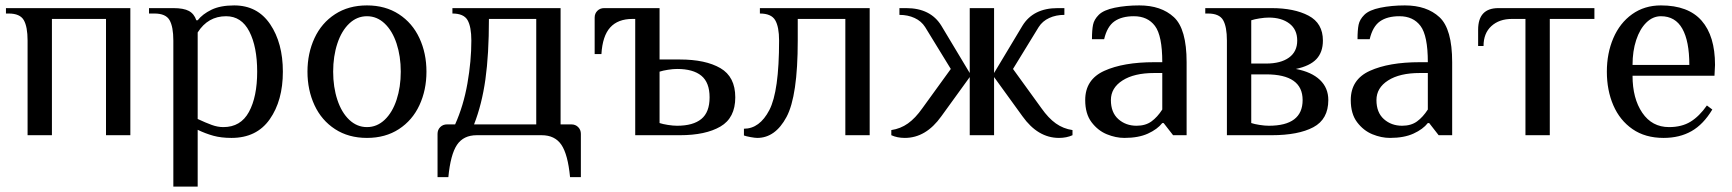

<svg xmlns="http://www.w3.org/2000/svg" viewBox="-20 -500 6405 710"><path d="M82 -350Q82 -401 68 -425.5Q54 -450 12 -450H2V-470H462V0H372V-430H172V0H82Z M621 -350Q621 -401 607 -425.5Q593 -450 551 -450H531V-470H621Q659 -470 678.5 -459.5Q698 -449 706 -425H711Q729 -448 762 -464Q795 -480 846 -480Q932 -480 979 -410.5Q1026 -341 1026 -235Q1026 -128 977.5 -59Q929 10 836 10Q798 10 769 2Q740 -6 711 -20V190H621ZM931 -235Q931 -327 902 -383.5Q873 -440 816 -440Q749 -440 711 -380V-60Q741 -46 763 -38Q785 -30 806 -30Q870 -30 900.5 -86Q931 -142 931 -235Z M1117 -235Q1117 -303 1143 -359Q1169 -415 1219 -447.5Q1269 -480 1337 -480Q1405 -480 1455 -447.5Q1505 -415 1531 -359Q1557 -303 1557 -235Q1557 -167 1531 -111Q1505 -55 1455 -22.5Q1405 10 1337 10Q1269 10 1219 -22.5Q1169 -55 1143 -111Q1117 -167 1117 -235ZM1462 -235Q1462 -292 1446.5 -339Q1431 -386 1402.5 -413Q1374 -440 1337 -440Q1300 -440 1271.5 -413Q1243 -386 1227.5 -339Q1212 -292 1212 -235Q1212 -178 1227.5 -131Q1243 -84 1271.5 -57Q1300 -30 1337 -30Q1374 -30 1402.5 -57Q1431 -84 1446.5 -131Q1462 -178 1462 -235Z M1598 -5Q1598 -20 1608 -30Q1618 -40 1633 -40H1663Q1694 -109 1708.5 -191.5Q1723 -274 1723 -350Q1723 -401 1709 -425.5Q1695 -450 1653 -450V-470H2053V-40H2093Q2108 -40 2118 -30Q2128 -20 2128 -5V155H2088Q2080 71 2056 35.5Q2032 0 1983 0H1743Q1694 0 1670 35.5Q1646 71 1638 155H1598ZM1963 -40V-430H1788Q1788 -299 1775 -206.5Q1762 -114 1733 -40Z M2329 -430H2319Q2265 -430 2236.5 -398.5Q2208 -367 2204 -300H2179V-435Q2179 -450 2189 -460Q2199 -470 2214 -470H2419V-280H2494Q2589 -280 2644 -248Q2699 -216 2699 -140Q2699 -64 2644 -32Q2589 0 2494 0H2329ZM2604 -140Q2604 -195 2573.5 -220Q2543 -245 2484 -245Q2469 -245 2450 -242Q2431 -239 2419 -235V-45Q2431 -41 2450 -38Q2469 -35 2484 -35Q2543 -35 2573.5 -60Q2604 -85 2604 -140Z M2731 1V-24Q2789 -24 2825 -93Q2861 -162 2861 -350Q2861 -401 2846.5 -425.5Q2832 -450 2790 -450V-470H3196V0H3106V-430H2930V-350Q2930 -145 2888.5 -67.5Q2847 10 2780 10Q2772 10 2755.5 7Q2739 4 2731 1Z M3276 0V-19Q3310 -24 3337.5 -43.5Q3365 -63 3391 -100L3496 -245L3401 -400Q3387 -422 3362 -433.5Q3337 -445 3306 -445V-470H3331Q3421 -470 3461 -405L3566 -230V-470H3656V-230L3761 -405Q3801 -470 3891 -470H3916V-445Q3885 -445 3860 -433.5Q3835 -422 3821 -400L3726 -245L3831 -100Q3857 -63 3884.5 -43.5Q3912 -24 3946 -19V0Q3924 10 3896 10Q3818 10 3761 -70L3656 -215V0H3566V-215L3461 -70Q3404 10 3326 10Q3298 10 3276 0Z M3993 -130Q3993 -206 4063.5 -238Q4134 -270 4248 -270H4278Q4278 -368 4251 -404Q4224 -440 4173 -440Q4128 -440 4101 -421Q4074 -402 4063 -355H4018Q4018 -389 4022 -408.5Q4026 -428 4043 -445Q4061 -463 4102.5 -471.5Q4144 -480 4193 -480Q4274 -480 4321 -436.5Q4368 -393 4368 -270V0H4318L4283 -45H4278Q4260 -22 4225 -6Q4190 10 4138 10Q4106 10 4073 -3.5Q4040 -17 4016.5 -48Q3993 -79 3993 -130ZM4278 -95V-230H4248Q4174 -230 4131 -202.5Q4088 -175 4088 -130Q4088 -84 4115.5 -59.5Q4143 -35 4183 -35Q4216 -35 4238 -51Q4260 -67 4278 -95Z M4517 -350Q4517 -401 4503 -425.5Q4489 -450 4447 -450H4437V-470H4682Q4766 -470 4819 -442Q4872 -414 4872 -350Q4872 -307 4848 -281.5Q4824 -256 4772 -245Q4830 -234 4861 -204.5Q4892 -175 4892 -130Q4892 -59 4836.5 -29.5Q4781 0 4682 0H4517ZM4662 -265Q4716 -265 4746.5 -287Q4777 -309 4777 -350Q4777 -391 4748 -413Q4719 -435 4672 -435Q4657 -435 4638 -432Q4619 -429 4607 -425V-265ZM4797 -130Q4797 -225 4662 -225H4607V-45Q4619 -41 4638 -38Q4657 -35 4672 -35Q4797 -35 4797 -130Z M4975 -130Q4975 -206 5045.5 -238Q5116 -270 5230 -270H5260Q5260 -368 5233 -404Q5206 -440 5155 -440Q5110 -440 5083 -421Q5056 -402 5045 -355H5000Q5000 -389 5004 -408.5Q5008 -428 5025 -445Q5043 -463 5084.5 -471.5Q5126 -480 5175 -480Q5256 -480 5303 -436.5Q5350 -393 5350 -270V0H5300L5265 -45H5260Q5242 -22 5207 -6Q5172 10 5120 10Q5088 10 5055 -3.5Q5022 -17 4998.5 -48Q4975 -79 4975 -130ZM5260 -95V-230H5230Q5156 -230 5113 -202.5Q5070 -175 5070 -130Q5070 -84 5097.5 -59.5Q5125 -35 5165 -35Q5198 -35 5220 -51Q5242 -67 5260 -95Z M5621 -430H5571Q5524 -430 5495 -403.5Q5466 -377 5466 -330H5446V-390Q5446 -470 5521 -470H5876V-430H5711V0H5621Z M5922 -235Q5922 -303 5946 -359Q5970 -415 6015.5 -447.5Q6061 -480 6122 -480Q6223 -480 6272.5 -423.5Q6322 -367 6322 -260L6320 -220H6017Q6017 -136 6053 -83Q6089 -30 6152 -30Q6199 -30 6231.5 -50Q6264 -70 6292 -110L6312 -95Q6279 -40 6235 -15Q6191 10 6132 10Q6064 10 6017 -22.5Q5970 -55 5946 -110.5Q5922 -166 5922 -235ZM6227 -260Q6227 -348 6201 -394Q6175 -440 6122 -440Q6092 -440 6068 -416.5Q6044 -393 6030.5 -352Q6017 -311 6017 -260Z"/></svg>

Font: Philosopher
Style: Regular
Weight: 400
Designer: Jovanny Lemonad
Foundry: Jovanny Lemonad
Version: Version 2.000